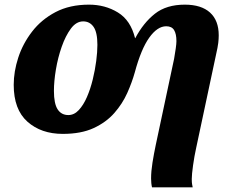

<svg xmlns="http://www.w3.org/2000/svg" viewBox="-20 -566 1010 826"><path d="M634 240Q632 232 631 222Q630 212 630 202Q630 171 636 133.5Q642 96 650 58L729 -313Q733 -336 736 -357Q739 -378 739 -389Q739 -420 729 -436.5Q719 -453 695 -453Q657 -453 622 -404Q587 -355 560 -255Q548 -212 527.5 -166Q507 -120 472 -80Q437 -40 383 -15Q329 10 250 10Q157 10 98 -42.5Q39 -95 39 -201Q39 -258 58.5 -318Q78 -378 118 -430Q158 -482 219 -514Q280 -546 363 -546Q432 -546 487 -512.5Q542 -479 561 -402H562Q597 -468 646.5 -507Q696 -546 775 -546Q846 -546 883.5 -512Q921 -478 921 -414Q921 -399 919 -381.5Q917 -364 909 -329L824 70Q816 106 810.5 145.5Q805 185 805 204Q805 220 806.5 227Q808 234 809 240ZM274 -71Q299 -71 319 -92.5Q339 -114 354 -148.5Q369 -183 379 -224Q389 -265 394 -304Q399 -343 399 -373Q399 -427 382.5 -450.5Q366 -474 338 -474Q308 -474 285 -443Q262 -412 245.5 -365Q229 -318 220.5 -267Q212 -216 212 -175Q212 -120 228 -95.5Q244 -71 274 -71Z"/></svg>

Font: Noto Serif ExtraBold
Style: Italic
Weight: 800
Italic angle: -12°
Designer: Monotype Design Team
Foundry: Monotype Imaging Inc.
Version: Version 2.013